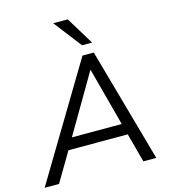

<svg xmlns="http://www.w3.org/2000/svg" viewBox="-152 -1042 1014 1148"><g transform="rotate(-15 355.0 -468.5)"><path d="M-19 0 404 -705H474L672 0H592L539 -197L571 -180H145L186 -196L70 0ZM427 -609 208 -235 186 -249H552L529 -234L429 -609ZM418 -765 285 -937H375L480 -765Z"/></g></svg>

Font: Nunito Sans 12pt ExtraLight 12pt
Style: Italic
Weight: 400
Italic angle: -9°
Version: Version 3.101;gftools[0.9.27]